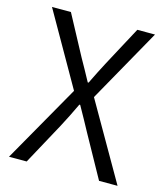

<svg xmlns="http://www.w3.org/2000/svg" viewBox="-110 -817 782 902"><g transform="rotate(15 281.5 -366.0)"><path d="M18 0H104L215 -204C234 -240 253 -277 274 -322H278C303 -277 324 -240 343 -204L456 0H546L331 -374L532 -732H446L342 -538C324 -505 310 -475 289 -433H285C262 -475 246 -505 227 -538L123 -732H31L233 -378Z"/></g></svg>

Font: Noto Sans JP DemiLight
Style: Regular
Weight: 350
Designer: Ryoko NISHIZUKA 西塚涼子 (kana, bopomofo & ideographs); Paul D. Hunt (Latin, Greek & Cyrillic); Sandoll Communications 산돌커뮤니
Foundry: Adobe
Version: Version 2.004;hotconv 1.0.118;makeotfexe 2.5.65603